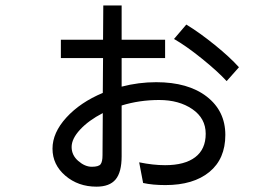

<svg xmlns="http://www.w3.org/2000/svg" viewBox="-20 -617 1040 716"><path d="M363.3 -270.5 364.3 -400.4H207V-468.8H364.3L365.2 -596.7H433.6V-468.8H595.7V-400.4H433.6V-293.9Q497.1 -310.5 562.5 -310.5Q681.6 -310.5 751 -256.8Q820.3 -203.1 820.3 -113.8Q820.3 -24.4 760.7 24.4Q701.2 73.2 596.7 73.2Q548.8 73.2 513.7 65.4L499 -11.7Q550.8 -1 595.7 -1Q668.9 -1 708 -30.8Q747.1 -60.5 747.1 -118.2Q747.1 -175.8 697.3 -210Q647.5 -244.1 573.7 -244.1Q500 -244.1 433.6 -223.6V-34.2Q433.6 25.4 411.1 52.2Q388.7 79.1 339.8 79.1Q271.5 79.1 223.6 38.1Q175.8 -2.9 175.8 -62.5Q175.8 -122.1 227.5 -178.7Q279.3 -235.4 363.3 -270.5ZM362.3 -38.1 363.3 -195.3Q310.5 -168 278.8 -133.8Q247.1 -99.6 247.1 -68.8Q247.1 -38.1 272 -16.6Q296.9 4.9 322.3 4.9Q347.7 4.9 355 -4.4Q362.3 -13.7 362.3 -38.1ZM628.9 -471.7 674.8 -525.4Q724.6 -495.1 781.2 -449.2Q837.9 -403.3 871.1 -366.2L825.2 -314.5Q791 -351.6 732.9 -398.4Q674.8 -445.3 628.9 -471.7Z"/></svg>

Font: GenEi M Gothic v2 Regular
Style: Regular
Weight: 400
Version: Version 2.0